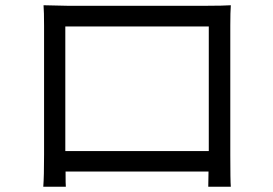

<svg xmlns="http://www.w3.org/2000/svg" viewBox="-20 -705 1040 732"><path d="M229 -604V-129H776V-604ZM858 -114Q858 -15 860 7H774L775 -51H230Q230 0 231 7H145Q148 -32 148 -115V-607Q148 -661 146 -685L235 -683H772Q830 -683 860 -685Q858 -660 858 -607Z"/></svg>

Font: 思源黑体R
Style: Regular
Weight: 400
Designer: Ryoko NISHIZUKA  (kana & ideographs); Paul D. Hunt (Latin, Greek & Cyrillic); Wenlong ZHANG  (bopomofo); Sandoll Communi
Foundry: Adobe Systems Incorporated
Version: Version 1.00 June 24, 2014, initial release